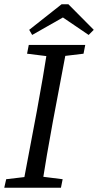

<svg xmlns="http://www.w3.org/2000/svg" viewBox="-23 -881 460 901"><path d="M-3 0H263L271 -40L151 -55H133L6 -40L-3 0ZM82 0H172C188 -103 206 -207 225 -310L293 -670H203C187 -567 169 -463 150 -360L82 0ZM104 -629 225 -614H244L369 -629L377 -670H112L104 -629ZM298 -861H266L114 -741L128 -717L318 -825H234L393 -717L417 -741L298 -861Z"/></svg>

Font: Source Serif 4 Variable
Style: Italic
Weight: 400
Italic angle: -12°
Designer: Frank Grießhammer
Foundry: Adobe Systems Incorporated
Version: Version 4.004;hotconv 1.0.116;makeotfexe 2.5.65601